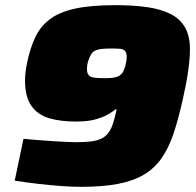

<svg xmlns="http://www.w3.org/2000/svg" viewBox="-20 -716 760 744"><path d="M294 8Q262 8 219 5Q176 2 128.5 -3.5Q81 -9 37 -16L71 -178Q138 -172 194 -168.5Q250 -165 277 -165Q310 -165 333 -168Q356 -171 372 -178.5Q388 -186 399 -200Q410 -214 417.5 -236.5Q425 -259 432 -292H427Q420 -286 402.5 -275Q385 -264 354 -254.5Q323 -245 275 -245Q214 -245 170 -258Q126 -271 101.5 -306Q77 -341 77 -405Q77 -420 79 -437Q81 -454 85 -473Q97 -530 116.5 -571.5Q136 -613 172.5 -641Q209 -669 270.5 -682.5Q332 -696 428 -696Q496 -696 549 -688.5Q602 -681 639.5 -662.5Q677 -644 696.5 -610.5Q716 -577 716 -525Q716 -491 709.5 -443.5Q703 -396 689 -334Q672 -257 653 -200Q634 -143 606.5 -103.5Q579 -64 538 -39.5Q497 -15 437.5 -3.5Q378 8 294 8ZM386 -413Q406 -413 419.5 -415Q433 -417 442 -422.5Q451 -428 456 -436.5Q461 -445 465 -458Q467 -466 469 -476Q471 -486 471 -495Q471 -512 464 -519Q457 -526 444 -527Q431 -528 411 -528Q390 -528 375 -526.5Q360 -525 350 -520.5Q340 -516 334 -507Q328 -498 323 -483Q320 -475 318.5 -466Q317 -457 317 -448Q317 -433 323.5 -425Q330 -417 345.5 -415Q361 -413 386 -413Z"/></svg>

Font: Saira SemiExpanded Black
Style: Italic
Weight: 900
Width: 6
Italic angle: -12°
Designer: Hector Gatti with collaboration of the Omnibus-Type team
Foundry: Omnibus-Type
Version: Version 1.101